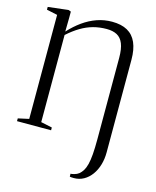

<svg xmlns="http://www.w3.org/2000/svg" viewBox="-143 -855 983 1206"><g transform="rotate(15 348.0 -252.5)"><path d="M428.5 251 428 232Q434 232.5 451.5 228Q469 223.5 481 214Q495 202.5 505 186.2Q515 170 521.8 143.8Q528.5 117.5 531.8 77.2Q535 37 535 -22V-549.5Q535 -608.5 521.2 -642.2Q507.5 -676 480.5 -690.5Q453.5 -705 413.5 -705Q367 -705 325.8 -693.8Q284.5 -682.5 245.5 -659.2Q206.5 -636 166.5 -600V-33.5L239.5 -18V0H18V-18L88.5 -33.5V-710L18.5 -725V-743L147.5 -758H151.5L166.5 -752V-711.5L165 -622Q203.5 -664 246.2 -694.5Q289 -725 336 -741.5Q383 -758 434 -758Q494.5 -758 534 -736Q573.5 -714 593 -669.5Q612.5 -625 612.5 -558V44Q612.5 87.5 601.2 125.2Q590 163 569 191.8Q548 220.5 519 236.8Q490 253 455 253Q445.5 253 439 252.5Q432.5 252 428.5 251Z"/></g></svg>

Font: Merriweather 144pt Light
Style: Regular
Weight: 300
Version: Version 2.100